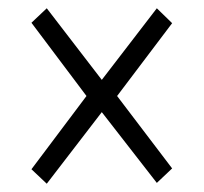

<svg xmlns="http://www.w3.org/2000/svg" viewBox="-20 -529 492 464"><path d="M93 -85 56 -120 189 -297 56 -474 93 -509 226 -336 359 -509 396 -473 263 -297 396 -122 359 -87 226 -258Z"/></svg>

Font: Georama ExtraCondensed Thin Light
Style: Regular
Weight: 300
Version: Version 1.001